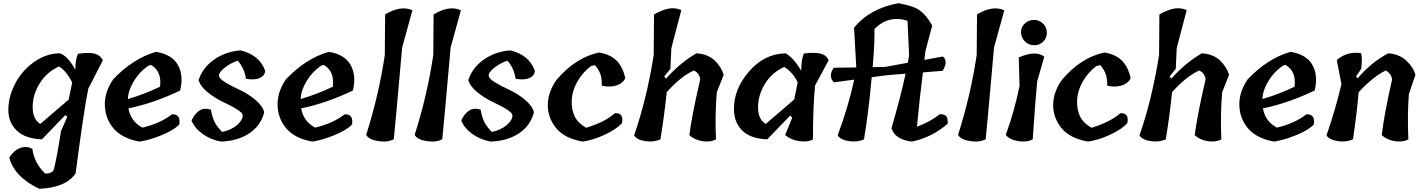

<svg xmlns="http://www.w3.org/2000/svg" viewBox="-20 -882 8872 1196"><path d="M399 -154 387 -165Q268 -43 241 -14Q137 -18 84 -69Q31 -120 32 -201Q33 -282 74.5 -361.5Q116 -441 191 -495Q266 -549 353 -550Q404 -532 449 -447Q450 -516 466 -547Q534 -557 569 -548Q604 -539 621 -507L530 -330Q502 -194 451 198Q391 287 224 294Q67 218 38 99Q67 54 106.5 39.5Q146 25 182 46Q192 131 261 199Q298 201 314 178Q335 99 360 -66ZM430 -370 429 -369Q395 -438 348 -468Q272 -434 228 -364Q184 -294 183.5 -216.5Q183 -139 231 -110Q293 -163 408 -262Z M952 -559Q1052 -543 1088.5 -476.5Q1125 -410 1102 -318Q934 -238 780 -207Q794 -126 867 -87Q978 -113 1051 -170Q1107 -172 1097 -107Q1065 -72 988 -40.5Q911 -9 849 0Q738 -20 684.5 -85.5Q631 -151 633 -241Q636 -316 685 -388Q810 -519 952 -559ZM777 -268V-265Q885 -297 977 -342Q989 -439 920 -478L903 -472Q849 -435 814 -377Q779 -319 777 -268Z M1492 -164Q1492 -190 1367 -248Q1320 -270 1274.5 -306.5Q1229 -343 1217 -383Q1243 -462 1315.5 -512Q1388 -562 1479 -568Q1596 -540 1632 -441Q1629 -410 1598 -396Q1567 -382 1512 -391Q1502 -458 1461 -504Q1417 -490 1380.5 -461Q1344 -432 1344 -412.5Q1344 -393 1383.5 -369Q1423 -345 1472.5 -322.5Q1522 -300 1568.5 -262Q1615 -224 1626 -183Q1605 -100 1533.5 -52Q1462 -4 1357 0Q1291 -12 1241 -48.5Q1191 -85 1173 -132Q1194 -175 1222.5 -193.5Q1251 -212 1294 -199Q1302 -151 1317.5 -121Q1333 -91 1364 -60Q1420 -72 1456 -102.5Q1492 -133 1492 -164Z M2028 -559Q2128 -543 2164.5 -476.5Q2201 -410 2178 -318Q2010 -238 1856 -207Q1870 -126 1943 -87Q2054 -113 2127 -170Q2183 -172 2173 -107Q2141 -72 2064 -40.5Q1987 -9 1925 0Q1814 -20 1760.5 -85.5Q1707 -151 1709 -241Q1712 -316 1761 -388Q1886 -519 2028 -559ZM1853 -268V-265Q1961 -297 2053 -342Q2065 -439 1996 -478L1979 -472Q1925 -435 1890 -377Q1855 -319 1853 -268Z M2377 -539 2379 -792Q2476 -851 2549 -818L2485 -586Q2442 -99 2433 -15Q2396 6 2336.5 -3Q2277 -12 2261 -42Q2339 -286 2377 -539Z M2679 -539 2681 -792Q2778 -851 2851 -818L2787 -586Q2744 -99 2735 -15Q2698 6 2638.5 -3Q2579 -12 2563 -42Q2641 -286 2679 -539Z M3172 -164Q3172 -190 3047 -248Q3000 -270 2954.5 -306.5Q2909 -343 2897 -383Q2923 -462 2995.5 -512Q3068 -562 3159 -568Q3276 -540 3312 -441Q3309 -410 3278 -396Q3247 -382 3192 -391Q3182 -458 3141 -504Q3097 -490 3060.5 -461Q3024 -432 3024 -412.5Q3024 -393 3063.5 -369Q3103 -345 3152.5 -322.5Q3202 -300 3248.5 -262Q3295 -224 3306 -183Q3285 -100 3213.5 -52Q3142 -4 3037 0Q2971 -12 2921 -48.5Q2871 -85 2853 -132Q2874 -175 2902.5 -193.5Q2931 -212 2974 -199Q2982 -151 2997.5 -121Q3013 -91 3044 -60Q3100 -72 3136 -102.5Q3172 -133 3172 -164Z M3712 -555Q3786 -542 3823.5 -501.5Q3861 -461 3875 -395Q3859 -362 3819.5 -349.5Q3780 -337 3729 -348Q3730 -392 3720 -420Q3710 -448 3686 -476L3662 -471Q3608 -430 3576 -373Q3544 -316 3541.5 -259Q3539 -202 3558.5 -159.5Q3578 -117 3631 -86Q3745 -120 3811 -177Q3868 -179 3854 -114Q3818 -76 3747.5 -43Q3677 -10 3610 0Q3495 -20 3443 -85.5Q3391 -151 3392.5 -231Q3394 -311 3447 -385Q3565 -524 3712 -555Z M4488 -416 4445 -307Q4433 -165 4440 -14Q4406 5 4356.5 -2.5Q4307 -10 4274 -40Q4289 -161 4342 -389Q4335 -428 4302 -443Q4222 -407 4133 -308Q4120 -176 4094 -14Q4052 5 3999 -3Q3946 -11 3930 -39Q4008 -262 4052 -539L4054 -792Q4109 -823 4149 -829Q4189 -835 4224 -819L4162 -582L4156 -453L4118 -406L4128 -392Q4221 -495 4319 -550Q4390 -545 4431.5 -505.5Q4473 -466 4488 -416Z M4902 -162 4759 -14Q4655 -18 4603.5 -69Q4552 -120 4552 -201Q4550 -326 4645.5 -436.5Q4741 -547 4874 -550Q4926 -519 4971 -441V-442Q4971 -514 4988 -549Q5057 -557 5092 -548Q5127 -539 5142 -507L5057 -349Q5044 -220 5044 -14Q5012 5 4958.5 -3Q4905 -11 4871 -41L4915 -149ZM4750 -110Q4812 -163 4927 -262L4949 -369Q4919 -432 4865 -465Q4789 -431 4745.5 -360.5Q4702 -290 4702 -214Q4702 -138 4750 -110Z M5852 -441 5729 -431Q5706 -249 5692 -93Q5773 -122 5835 -171Q5866 -170 5875.5 -156.5Q5885 -143 5883 -111Q5785 -26 5661 0Q5556 -12 5533 -83Q5593 -289 5621 -423L5510 -414L5410 -401Q5390 -179 5362 -14Q5321 5 5268 -3Q5215 -11 5198 -39Q5267 -226 5301 -386L5174 -369Q5137 -410 5174 -460L5314 -462L5300 -709Q5397 -829 5576 -862Q5670 -846 5710.5 -816.5Q5751 -787 5787 -723L5745 -565Q5744 -557 5741.5 -538Q5739 -519 5738 -509L5853 -530Q5889 -502 5852 -441ZM5492 -465 5635 -491Q5636 -499 5639 -515Q5642 -531 5643 -539L5633 -753Q5514 -790 5427 -701Q5430 -633 5416 -464Z M6064 -539 6066 -792Q6163 -851 6236 -818L6172 -586Q6129 -99 6120 -15Q6083 6 6023.5 -3Q5964 -12 5948 -42Q6026 -286 6064 -539Z M6331 -348 6326 -524Q6432 -571 6485 -529L6441 -376Q6430 -269 6413 -14Q6375 6 6321.5 -3Q6268 -12 6245 -42Q6300 -192 6331 -348ZM6501 -680Q6502 -647 6479 -623.5Q6456 -600 6422.5 -600Q6389 -600 6365 -623.5Q6341 -647 6340 -679.5Q6339 -712 6363 -735Q6387 -758 6420.5 -758Q6454 -758 6477 -735.5Q6500 -713 6501 -680Z M6860 -555Q6934 -542 6971.5 -501.5Q7009 -461 7023 -395Q7007 -362 6967.5 -349.5Q6928 -337 6877 -348Q6878 -392 6868 -420Q6858 -448 6834 -476L6810 -471Q6756 -430 6724 -373Q6692 -316 6689.5 -259Q6687 -202 6706.5 -159.5Q6726 -117 6779 -86Q6893 -120 6959 -177Q7016 -179 7002 -114Q6966 -76 6895.5 -43Q6825 -10 6758 0Q6643 -20 6591 -85.5Q6539 -151 6540.5 -231Q6542 -311 6595 -385Q6713 -524 6860 -555Z M7636 -416 7593 -307Q7581 -165 7588 -14Q7554 5 7504.5 -2.5Q7455 -10 7422 -40Q7437 -161 7490 -389Q7483 -428 7450 -443Q7370 -407 7281 -308Q7268 -176 7242 -14Q7200 5 7147 -3Q7094 -11 7078 -39Q7156 -262 7200 -539L7202 -792Q7257 -823 7297 -829Q7337 -835 7372 -819L7310 -582L7304 -453L7266 -406L7276 -392Q7369 -495 7467 -550Q7538 -545 7579.5 -505.5Q7621 -466 7636 -416Z M8019 -559Q8119 -543 8155.5 -476.5Q8192 -410 8169 -318Q8001 -238 7847 -207Q7861 -126 7934 -87Q8045 -113 8118 -170Q8174 -172 8164 -107Q8132 -72 8055 -40.5Q7978 -9 7916 0Q7805 -20 7751.5 -85.5Q7698 -151 7700 -241Q7703 -316 7752 -388Q7877 -519 8019 -559ZM7844 -268V-265Q7952 -297 8044 -342Q8056 -439 7987 -478L7970 -472Q7916 -435 7881 -377Q7846 -319 7844 -268Z M8797 -416 8756 -296Q8746 -164 8753 -14Q8719 5 8669.5 -2.5Q8620 -10 8587 -40Q8603 -175 8652 -389Q8644 -426 8612 -443Q8531 -403 8443 -307Q8433 -183 8408 -14Q8366 5 8313 -3Q8260 -11 8243 -39Q8300 -203 8336 -358L8307 -508Q8372 -564 8458 -551Q8468 -517 8459 -453L8427 -406L8437 -394Q8520 -492 8627 -550Q8696 -545 8739.5 -505Q8783 -465 8797 -416Z"/></svg>

Font: Tillana SemiBold
Style: Regular
Weight: 600
Designer: Lipi Raval (Devanagari, Latin), Jonny Pinhorn (Latin)
Foundry: Indian Type Foundry
Version: Version 2.003;PS 1.0;hotconv 1.0.79;makeotf.lib2.5.61930; tt